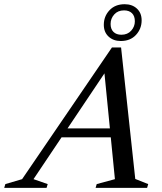

<svg xmlns="http://www.w3.org/2000/svg" viewBox="-90 -914 788 934"><path d="M179.5 -246 194 -289.5H513L498.5 -246ZM568 -43.5 631 -18.5 625.5 0H375L380.5 -18.5L469 -42.5L414.5 -594L443.5 -595L73 -42.5L142 -18.5L136.5 0H-69.5L-64 -18.5L17.5 -42.5L454.5 -683H499ZM516.5 -893.5Q553 -893.5 576 -872.2Q599 -851 599 -815Q599 -774 571.5 -744.2Q544 -714.5 497.5 -714.5Q461.5 -714.5 438.2 -736Q415 -757.5 415 -793.5Q415 -834.5 442.5 -864Q470 -893.5 516.5 -893.5ZM500.5 -745Q530.5 -745 548.2 -764.8Q566 -784.5 566 -810.5Q566 -836 552 -849.8Q538 -863.5 513.5 -863.5Q483.5 -863.5 465.8 -843.8Q448 -824 448 -797.5Q448 -772.5 462 -758.8Q476 -745 500.5 -745Z"/></svg>

Font: Newsreader 24pt Medium
Style: Italic
Weight: 500
Italic angle: -17°
Designer: Hugues Gentile
Foundry: Production Type
Version: Version 1.003